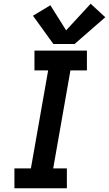

<svg xmlns="http://www.w3.org/2000/svg" viewBox="-20 -1005 582 1025"><path d="M57 0V-106H145L237 -629H164V-735H444V-629H356L264 -106H337V0ZM265 -770 156 -921 249 -977 333 -843 464 -985 542 -913 378 -770Z"/></svg>

Font: Iosevka SS08
Style: Bold Italic
Weight: 700
Italic angle: -10°
Monospace: yes
Designer: Belleve Invis
Foundry: Belleve Invis
Version: 2.1.0; ttfautohint (v1.8.2)